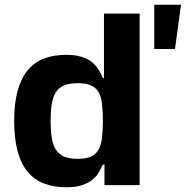

<svg xmlns="http://www.w3.org/2000/svg" viewBox="-20 -785 788 814"><path d="M261 -552.6Q288.4 -552.6 308.9 -548.3Q329.5 -544 345.2 -536.8Q360.8 -529.5 372 -519.9Q383.2 -510.3 391.3 -499.3Q399.5 -488.3 405.4 -476.6Q411.2 -464.8 416.2 -453.8H420.8V-727.3H572.1V0H422.9V-87.4H416.2Q408.4 -70.3 398.1 -53.1Q387.8 -35.9 370.6 -22.2Q353.3 -8.5 327.2 0.2Q301.1 8.9 261.4 8.9Q208.1 8.9 166.9 -6.9Q125.7 -22.7 97.5 -56.5Q69.2 -90.2 54.7 -143.6Q40.1 -197.1 40.1 -272Q40.1 -349.1 55.4 -402.5Q70.7 -456 99.1 -489.3Q127.5 -522.7 168.5 -537.6Q209.5 -552.6 261 -552.6ZM194.6 -272.7Q194.6 -230.5 199.6 -199.9Q204.5 -169.4 217.5 -149.7Q230.5 -130 252.7 -120.7Q274.9 -111.5 309.3 -111.5Q343.4 -111.5 364.3 -120.6Q385.3 -129.6 396.8 -149Q408.4 -168.3 412.3 -199Q416.2 -229.8 416.2 -272.7Q416.2 -316.1 412.3 -346.2Q408.4 -376.4 397 -395.6Q385.7 -414.8 364.5 -423.5Q343.4 -432.2 309.3 -432.2Q274.5 -432.2 252.3 -423.1Q230.1 -414.1 217.3 -394.5Q204.5 -375 199.6 -345Q194.6 -315 194.6 -272.7ZM633.9 -764.9H747.5L721.9 -577.4H633.9Z"/></svg>

Font: Cannonade
Style: Bold
Weight: 700
Designer: Rasmus Andersson
Foundry: rsms
Version: Version 3.012;git-f93a4a705